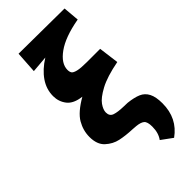

<svg xmlns="http://www.w3.org/2000/svg" viewBox="-281 -775 1030 1030"><g transform="rotate(-45 234.0 -259.5)"><path d="M459 20Q459 133 372 195L309 149Q332 118 332 70Q332 33 318 21.5Q304 10 273 7L247 5Q196 3 156.5 -5.5Q117 -14 85.5 -43Q54 -72 54 -129Q54 -178 79.5 -222Q105 -266 180 -309Q121 -316 96 -348Q71 -380 71 -422Q71 -474 101.5 -518.5Q132 -563 188 -598L93 -590L101 -714L447 -711L455 -619H453Q342 -599 283.5 -557Q225 -515 225 -467Q225 -452 231 -443Q237 -434 259.5 -428.5Q282 -423 328 -423H429L444 -308Q350 -290 298 -262Q246 -234 227.5 -207.5Q209 -181 209 -160Q209 -132 232.5 -124Q256 -116 298 -115Q320 -115 329 -114Q374 -109 402 -97Q430 -85 444.5 -57Q459 -29 459 20Z"/></g></svg>

Font: Ysabeau Ultrabold
Style: Regular
Weight: 800
Designer: Christian Thalmann (Catharsis Fonts)
Version: Version 0.003